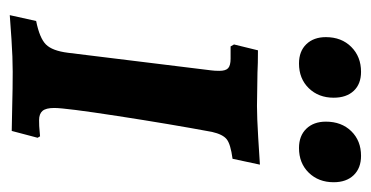

<svg xmlns="http://www.w3.org/2000/svg" viewBox="-203 -550 759 393"><g transform="rotate(90 176.5 -353.5)"><path d="M201 -85Q201 -68 207 -61Q213 -54 226 -54Q239 -54 247.5 -55Q256 -56 259 -56L262 -51L248 2Q234 2 197.5 1Q161 0 127 0Q98 0 60.5 2.5Q23 5 11 6L23 -48Q58 -55 71 -68Q84 -81 88 -113L124 -406Q125 -413 125 -423Q125 -436 119.5 -441Q114 -446 100 -446H75Q73 -449 71 -453L83 -502Q111 -502 129 -501L197 -500Q220 -500 261.5 -502.5Q303 -505 317 -506L305 -450Q275 -446 265 -438Q255 -430 250 -408Q234 -322 217.5 -215Q201 -108 201 -85ZM56 -641Q56 -673 76 -693Q96 -713 127 -713Q152 -713 166 -698Q180 -683 180 -657Q180 -626 160.5 -606Q141 -586 110 -586Q85 -586 70.5 -601Q56 -616 56 -641ZM229 -641Q229 -673 248.5 -693Q268 -713 299 -713Q324 -713 338.5 -698Q353 -683 353 -657Q353 -626 333.5 -606Q314 -586 283 -586Q258 -586 243.5 -601Q229 -616 229 -641Z"/></g></svg>

Font: Alegreya SC
Style: Bold Italic
Weight: 700
Italic angle: -7°
Designer: Juan Pablo del Peral
Foundry: Huerta Tipografica
Version: Version 2.007; ttfautohint (v1.6)